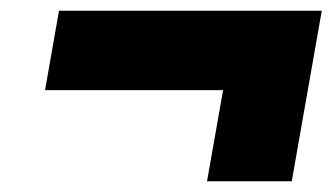

<svg xmlns="http://www.w3.org/2000/svg" viewBox="-20 -513 622 358"><path d="M366 -175 396 -345H64L90 -493H580L524 -175Z"/></svg>

Font: Celebes Black
Style: Italic
Weight: 900
Italic angle: -10°
Designer: Anugrah Pasau
Foundry: Lafontype
Version: Version 1.000; ttfautohint (v1.8.4)